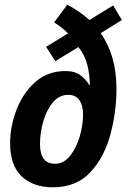

<svg xmlns="http://www.w3.org/2000/svg" viewBox="-20 -786 546 816"><path d="M475 -408Q475 -550 408 -645L498 -701L461 -763L360 -701Q322 -736 266 -766L210 -691Q250 -665 269 -644L176 -587L215 -526L313 -586Q340 -553 350.5 -512.5Q361 -472 362 -425H359Q346 -448 322 -466Q298 -484 259 -484Q182 -484 129.5 -437Q77 -390 50 -319Q23 -248 23 -178Q23 -83 72 -36.5Q121 10 205 10Q305 10 364.5 -54.5Q424 -119 449.5 -215.5Q475 -312 475 -408ZM150 -174Q150 -220 163.5 -268.5Q177 -317 204 -350Q231 -383 270 -383Q302 -383 317.5 -360Q333 -337 333 -300Q333 -255 319 -206.5Q305 -158 278 -124Q251 -90 214 -90Q150 -90 150 -174Z"/></svg>

Font: Noto Sans UI SemiCondensed
Style: Bold Italic
Weight: 700
Width: 4
Designer: Monotype Design Team
Foundry: Monotype Imaging Inc.
Version: 1.001